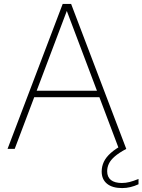

<svg xmlns="http://www.w3.org/2000/svg" viewBox="-20 -760 727 980"><path d="M18.5 0 300 -740H343L624.5 0H587L315 -720H327L55 0ZM142 -264 152 -297H491L501 -264ZM603.5 200Q553.5 200 526.2 177.8Q499 155.5 499 115.5Q499 89.5 510 66Q521 42.5 545.8 20.5Q570.5 -1.5 611.5 -23.5L624.5 0Q587 20 565.8 38.5Q544.5 57 535.8 75.5Q527 94 527 114Q527 143.5 546.2 158.8Q565.5 174 602 174Q622 174 641.5 169Q661 164 687 153.5V180.5Q666.5 190 645.5 195Q624.5 200 603.5 200Z"/></svg>

Font: Encode Sans SC Thin
Style: Regular
Weight: 250
Designer: Multiple Designers
Foundry: Impallari Type
Version: Version 3.002